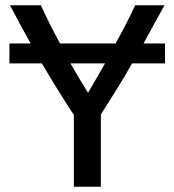

<svg xmlns="http://www.w3.org/2000/svg" viewBox="-20 -713 666 733"><path d="M262 0V-274Q230 -323 199.5 -372Q169 -421 140 -471H16V-547H97Q76 -584 56.5 -620.5Q37 -657 18 -693H136Q152 -658 170.5 -621Q189 -584 209 -547H421Q442 -584 461 -621Q480 -658 496 -693H608Q588 -657 568 -620.5Q548 -584 528 -547H610V-471H484Q457 -422 426.5 -373.5Q396 -325 365 -276V0ZM316 -359Q332 -386 348 -413.5Q364 -441 381 -471H249Q266 -441 282.5 -413.5Q299 -386 316 -359Z"/></svg>

Font: Ubuntu Sans Medium
Style: Regular
Weight: 500
Designer: Dalton Maag Ltd
Foundry: Dalton Maag Ltd
Version: Version 1.006; ttfautohint (v1.8.4.7-5d5b)